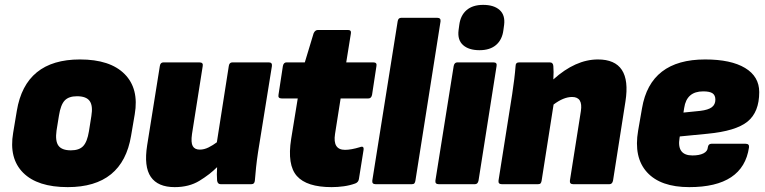

<svg xmlns="http://www.w3.org/2000/svg" viewBox="-20 -756 3141 788"><path d="M258 12Q134 12 75 -47Q16 -106 34 -211L49 -301Q84 -512 308 -512Q432 -512 491.5 -452Q551 -392 533 -287L518 -199Q483 12 258 12ZM271 -139Q305 -139 321.5 -156.5Q338 -174 345 -217L355 -280Q362 -322 348 -341.5Q334 -361 296 -361Q262 -361 245.5 -343.5Q229 -326 222 -282L212 -220Q206 -177 220 -158Q234 -139 271 -139Z M697 12Q628 12 599 -30Q570 -72 584 -160L636 -485Q638 -500 651 -500H798Q815 -500 812 -485L768 -206Q763 -171 771 -156.5Q779 -142 800 -142Q818 -142 836 -151Q854 -160 870 -172L919 -485Q921 -500 934 -500H1083Q1098 -500 1096 -485L1039 -131Q1034 -98 1031 -69.5Q1028 -41 1026 -15Q1025 0 1011 0H886Q873 0 871 -15Q869 -38 871 -70Q841 -40 798.5 -14Q756 12 697 12Z M1341 12Q1239 12 1198.5 -33.5Q1158 -79 1175 -186L1202 -352H1136Q1120 -352 1123 -367L1141 -485Q1144 -500 1156 -500H1231L1267 -619Q1273 -633 1285 -633H1408Q1423 -633 1420 -618L1401 -500H1512Q1528 -500 1525 -485L1507 -367Q1504 -352 1492 -352H1378L1355 -206Q1345 -141 1396 -141Q1421 -141 1457 -152Q1475 -159 1472 -140L1453 -21Q1451 -8 1438 -3Q1416 5 1391 8.5Q1366 12 1341 12Z M1522 0Q1506 0 1508 -15L1612 -668Q1614 -683 1627 -683H1774Q1790 -683 1788 -668L1685 -15Q1684 -8 1681 -4Q1678 0 1670 0Z M1781 0Q1765 0 1767 -15L1842 -485Q1845 -500 1857 -500H2005Q2021 -500 2018 -485L1944 -15Q1941 0 1929 0ZM1948 -550Q1904 -550 1880.5 -571Q1857 -592 1862 -632L1865 -654Q1870 -693 1895 -714.5Q1920 -736 1963 -736Q2007 -736 2030.5 -715Q2054 -694 2049 -654L2046 -632Q2041 -593 2016 -571.5Q1991 -550 1948 -550Z M2040 0Q2024 0 2026 -15L2082 -369Q2087 -402 2090.5 -430.5Q2094 -459 2096 -485Q2096 -500 2111 -500H2236Q2250 -500 2251 -485Q2253 -462 2251 -430Q2342 -512 2434 -512Q2574 -512 2547 -340L2496 -15Q2493 0 2481 0H2333Q2317 0 2319 -15L2364 -300Q2373 -358 2328 -358Q2293 -358 2252 -327L2203 -15Q2202 -8 2199 -4Q2196 0 2188 0Z M2809 12Q2691 12 2635.5 -49Q2580 -110 2599 -220L2615 -312Q2649 -512 2874 -512Q2980 -512 3038 -477Q3096 -442 3096 -378Q3096 -296 3048 -257Q3000 -218 2883 -207L2770 -196L2769 -190Q2757 -118 2822 -118Q2850 -118 2867 -126.5Q2884 -135 2885 -151Q2887 -166 2900 -166H3040Q3056 -166 3054 -151Q3030 12 2809 12ZM2785 -294 2854 -301Q2887 -305 2901.5 -316Q2916 -327 2916 -347Q2916 -365 2904.5 -373Q2893 -381 2866 -381Q2798 -381 2788 -313Z"/></svg>

Font: Sofia Sans ExtraBlack
Style: Italic
Weight: 1000
Italic angle: -9°
Designer: Botio Nikoltchev, Ani Petrova
Foundry: lettersoup
Version: Version 4.100; ttfautohint (v1.8.4.7-5d5b)